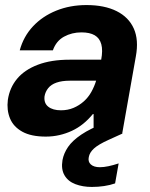

<svg xmlns="http://www.w3.org/2000/svg" viewBox="-20 -528 594 759"><path d="M161 12Q103 12 68 -7.5Q33 -27 19.5 -60Q6 -93 11 -133Q18 -181 47.5 -216.5Q77 -252 129.5 -272Q182 -292 255 -292H380Q387 -329 380.5 -353Q374 -377 354.5 -388.5Q335 -400 302 -400Q264 -400 233 -383Q202 -366 189 -329H58Q73 -384 110.5 -424Q148 -464 202.5 -486Q257 -508 322 -508Q393 -508 441 -484Q489 -460 509 -415Q529 -370 517 -305L463 0H350V-77H347Q329 -55 308.5 -38.5Q288 -22 264.5 -11Q241 0 215 6Q189 12 161 12ZM221 -92Q248 -92 270.5 -101.5Q293 -111 311 -127Q329 -143 341 -164.5Q353 -186 360 -209H256Q225 -209 203.5 -201.5Q182 -194 170.5 -179.5Q159 -165 156 -147Q153 -120 171 -106Q189 -92 221 -92ZM343 211Q307 211 278 200Q249 189 235 165Q221 141 227 105Q232 78 249 53Q266 28 301.5 4Q337 -20 397 -43L445 -63L464 0L409 25Q369 43 351.5 59Q334 75 331 93Q327 111 339 122Q351 133 375 133Q390 133 409 129Q428 125 449 118L435 197Q415 204 391.5 207.5Q368 211 343 211Z"/></svg>

Font: DM Sans 36pt
Style: Bold Italic
Weight: 700
Italic angle: -10°
Designer: Colophon Foundry, Jonny Pinhorn
Foundry: Colophon Foundry
Version: Version 4.004;gftools[0.9.30]